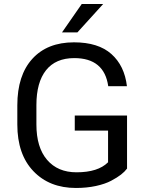

<svg xmlns="http://www.w3.org/2000/svg" viewBox="-20 -933 732 963"><path d="M617.2 -353.5V-87.4Q605.5 -71.8 586.7 -57.1Q567.9 -42.5 537.6 -26.4Q507.3 -10.3 461.2 -0.2Q415 9.8 360.8 9.8Q228 9.8 147.5 -74.5Q66.9 -158.7 66.9 -308.6V-404.8Q66.9 -555.2 142.1 -637.9Q217.3 -720.7 351.1 -720.7Q472.7 -720.7 538.6 -662.1Q604.5 -603.5 616.7 -500.5H522.9Q502.9 -641.6 352.5 -641.6Q259.3 -641.6 210.9 -580.8Q162.6 -520 162.6 -405.8V-308.6Q162.6 -193.8 216.1 -131.3Q269.5 -68.8 363.8 -68.8Q471.7 -68.8 522 -119.1V-277.8H355V-353.5ZM291 -770.5 390.1 -913.1H497.6L368.2 -770.5Z"/></svg>

Font: Bert Sans Medium
Style: Regular
Weight: 500
Designer: Christian Robertson, Adam Twardoch, & Cristiano Sobral
Foundry: Google
Version: Version 12.135;January 10, 2020;FontCreator 12.0.0.2547 64-b